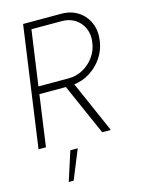

<svg xmlns="http://www.w3.org/2000/svg" viewBox="-134 -778 801 1075"><g transform="rotate(-15 266.0 -240.0)"><path d="M11 0 109 -700H330.5Q386 -700 427 -673.5Q468 -647 487.8 -601.2Q507.5 -555.5 499.5 -498.5Q492 -445 462.8 -402Q433.5 -359 390.5 -332Q347.5 -305 298.5 -299.5L430 0H380L249 -297H95.5L54 0ZM101.5 -340H278Q321 -340 359.5 -360.8Q398 -381.5 424.2 -417.8Q450.5 -454 456.5 -499.5Q463.5 -545.5 447.2 -581.8Q431 -618 398.5 -638.8Q366 -659.5 323 -659.5H146.5ZM127 220.5 181.5 51.5H224.5L155.5 220.5Z"/></g></svg>

Font: Urbanist ExtraLight
Style: Italic
Weight: 250
Version: Version 1.303